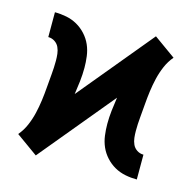

<svg xmlns="http://www.w3.org/2000/svg" viewBox="-87 -627 723 725"><g transform="rotate(15 275.0 -265.0)"><path d="M114 11 29 -50Q46 -70 56.5 -94.5Q67 -119 73 -144.5Q79 -170 82.5 -196Q86 -222 88 -248.5Q90 -275 92.5 -301Q95 -327 95 -354Q95 -367 93.5 -380.5Q92 -394 86.5 -406Q81 -418 69.5 -425.5Q58 -433 44 -433V-530Q67 -530 89.5 -525.5Q112 -521 131.5 -510Q151 -499 166.5 -482Q182 -465 191 -444.5Q200 -424 203 -401Q206 -378 206 -356Q206 -330 203 -303.5Q200 -277 196 -251L436 -541L521 -480Q504 -460 493.5 -435.5Q483 -411 477 -385.5Q471 -360 467.5 -334Q464 -308 462 -281.5Q460 -255 457.5 -229Q455 -203 455 -176Q455 -163 456.5 -149.5Q458 -136 463.5 -124Q469 -112 480.5 -104.5Q492 -97 506 -97V0Q483 0 460.5 -4.5Q438 -9 418.5 -20Q399 -31 383.5 -48Q368 -65 359 -85.5Q350 -106 347 -129Q344 -152 344 -174Q344 -200 347 -226.5Q350 -253 354 -279Z"/></g></svg>

Font: Lode Term
Style: Bold
Weight: 700
Monospace: yes
Designer: Belleve Invis
Foundry: Belleve Invis
Version: Version 29.2.0